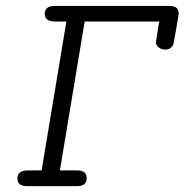

<svg xmlns="http://www.w3.org/2000/svg" viewBox="-20 -631 626 651"><path d="M39.1 -25.9Q39.1 -52.7 73.2 -53.2Q73.2 -53.2 121.1 -53.2L205.1 -558.1H167Q131.8 -558.1 131.8 -584Q131.8 -610.8 165 -610.8H554.2Q586.4 -610.8 585.9 -585Q585.9 -581.1 577.4 -533Q568.8 -484.9 567.9 -481Q560.1 -462.9 540 -462.9Q527.8 -462.9 518.3 -470Q508.8 -477.1 508.8 -487.8Q508.8 -491.7 520 -558.1H267.1L183.1 -53.2H244.1Q273.9 -52.2 273.9 -26.9Q273.9 0 242.2 0H70.8Q39.1 0 39.1 -25.9Z"/></svg>

Font: CMU Typewriter Text
Style: LightOblique
Weight: 200
Italic angle: -9.46001°
Version: Version 0.7.0